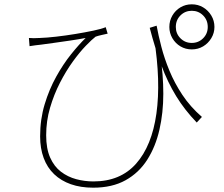

<svg xmlns="http://www.w3.org/2000/svg" viewBox="-20 -818 1040 890"><path d="M706 -699Q714 -655 728 -601Q742 -547 765.5 -490Q789 -433 825.5 -378Q862 -323 916 -276L892 -250Q836 -308 796.5 -372.5Q757 -437 728 -515Q699 -593 674 -689ZM114 -642Q134 -640 165 -642Q196 -643 240 -648Q284 -653 329.5 -660.5Q375 -668 413 -676Q451 -684 470 -692L479 -662Q470 -660 452 -656Q434 -652 423 -648Q406 -635 377.5 -605.5Q349 -576 317.5 -532.5Q286 -489 258 -434.5Q230 -380 212 -318.5Q194 -257 194 -191Q194 -129 212.5 -87.5Q231 -46 262.5 -22Q294 2 333 12.5Q372 23 413 23Q538 23 611 -59.5Q684 -142 705 -291.5Q726 -441 694 -642L723 -563Q737 -472 737 -383.5Q737 -295 719 -216.5Q701 -138 662.5 -77.5Q624 -17 562 17.5Q500 52 412 52Q354 52 308.5 36Q263 20 231 -10.5Q199 -41 182.5 -85.5Q166 -130 166 -186Q166 -265 187 -334.5Q208 -404 240.5 -462.5Q273 -521 309.5 -566.5Q346 -612 377 -642Q346 -636 305.5 -630Q265 -624 228.5 -619Q192 -614 170 -611Q157 -610 144 -608Q131 -606 117 -604ZM795 -693Q795 -662 816.5 -640.5Q838 -619 869 -619Q900 -619 921.5 -640.5Q943 -662 943 -693Q943 -725 921.5 -746.5Q900 -768 869 -768Q838 -768 816.5 -746.5Q795 -725 795 -693ZM765 -693Q765 -722 779 -746Q793 -770 816.5 -784Q840 -798 869 -798Q898 -798 921.5 -784Q945 -770 959.5 -746Q974 -722 974 -693Q974 -665 959.5 -641Q945 -617 921.5 -603Q898 -589 869 -589Q840 -589 816.5 -603Q793 -617 779 -641Q765 -665 765 -693Z"/></svg>

Font: Noto Sans SC Thin
Style: Regular
Weight: 100
Designer: Ryoko NISHIZUKA 西塚涼子 (kana, bopomofo & ideographs); Paul D. Hunt (Latin, Greek & Cyrillic); Sandoll Communications 산돌커뮤니
Foundry: Adobe
Version: Version 2.004-H2;hotconv 1.0.118;makeotfexe 2.5.65603